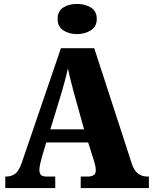

<svg xmlns="http://www.w3.org/2000/svg" viewBox="-20 -960 780 980"><path d="M7 0V-59H13Q37 -59 56.5 -72.5Q76 -86 91 -129L291 -714H461L653 -124Q664 -90 684 -74.5Q704 -59 730 -59H740V0H392V-59H430Q445 -59 457 -65.5Q469 -72 469 -91Q469 -105 465 -119.5Q461 -134 459 -141L430 -233H216L194 -159Q191 -147 186 -127Q181 -107 181 -92Q181 -77 188.5 -68Q196 -59 216 -59H262V0ZM237 -300H409L356 -491Q349 -519 341 -549Q333 -579 327 -611Q312 -547 296 -493ZM373 -786Q331 -786 302.5 -805.5Q274 -825 274 -863Q274 -903 302.5 -921.5Q331 -940 373 -940Q414 -940 444 -921.5Q474 -903 474 -863Q474 -825 444 -805.5Q414 -786 373 -786Z"/></svg>

Font: Noto Serif SemiCondensed Black
Style: Regular
Weight: 900
Width: 4
Designer: Monotype Design Team
Foundry: Monotype Imaging Inc.
Version: Version 2.014; ttfautohint (v1.8.4.7-5d5b)